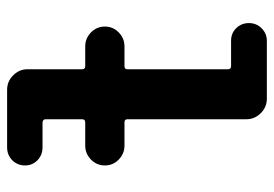

<svg xmlns="http://www.w3.org/2000/svg" viewBox="-135 -635 770 540"><g transform="rotate(90 250.0 -365.0)"><path d="M324.2 -219.7Q315.4 -219.7 315.4 -210.9V-108.4Q315.4 -100.6 324.2 -99.6H394.5Q416 -99.6 430.7 -85.4Q445.3 -71.3 445.3 -50.3Q445.3 -29.3 430.7 -14.6Q416 0 394.5 0H232.4Q209 0 191.9 -17.1Q174.8 -34.2 174.8 -56.6V-210.9Q174.8 -219.7 166 -219.7H110.4Q87.9 -219.7 71.3 -235.8Q54.7 -252 54.7 -274.9Q54.7 -297.9 71.3 -314Q87.9 -330.1 110.4 -330.1H166Q174.8 -330.1 174.8 -337.9V-621.1Q174.8 -629.9 166 -629.9H94.7Q73.2 -629.9 59.1 -644.5Q44.9 -659.2 44.9 -680.2Q44.9 -701.2 59.6 -715.8Q74.2 -730.5 94.7 -730.5H257.8Q281.2 -730.5 298.3 -713.4Q315.4 -696.3 315.4 -672.9V-337.9Q315.4 -330.1 324.2 -330.1H389.6Q412.1 -330.1 428.7 -314Q445.3 -297.9 445.3 -274.9Q445.3 -252 428.7 -235.8Q412.1 -219.7 389.6 -219.7Z"/></g></svg>

Font: Rounded Mgen+ 1mn bold
Style: Bold
Weight: 700
Designer: [Source Han Sans]
Ryoko NISHIZUKA  (kana & ideographs); Paul D. Hunt (Latin, Greek & Cyrillic); Wenlong ZHANG  (bopomofo
Version: Version 1.059.20150602